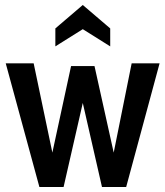

<svg xmlns="http://www.w3.org/2000/svg" viewBox="-20 -750 663 770"><path d="M3 -496H115L190 -138L265 -485H359L436 -138L508 -496H620L486 0H389L312 -337L235 0H138ZM202 -636 312 -730 422 -636V-564L312 -633L202 -564Z"/></svg>

Font: Cabin Condensed SemiBold
Style: Regular
Weight: 600
Width: 3
Designer: Pablo Impallari
Foundry: Pablo Impallari. http://www.impallari.com Igino Marini. http://www.ikern.com
Version: Version 2.001